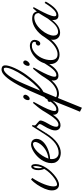

<svg xmlns="http://www.w3.org/2000/svg" viewBox="660 -1458 1078 2478"><g transform="rotate(-90 1199.0 -219.0)"><path d="M258.3 -187Q250.5 -204.1 246.3 -222.7Q242.2 -241.2 242.2 -261.2Q242.2 -287.1 246.8 -304.9Q251.5 -322.8 258.3 -333.7Q265.1 -344.7 273.2 -349.6Q281.2 -354.5 288.6 -354.5Q294.9 -354.5 300.5 -351.8Q306.2 -349.1 310.5 -342.8Q314.9 -336.4 317.6 -326.2Q320.3 -315.9 320.3 -300.8Q320.3 -265.6 306.4 -228.5Q292.5 -191.4 269.3 -156.7Q246.1 -122.1 215.8 -91.3Q185.5 -60.5 153.3 -37.1Q144.5 -30.8 133.1 -23.7Q121.6 -16.6 108.6 -10.5Q95.7 -4.4 81.8 -0.2Q67.9 3.9 54.7 3.9Q22 3.9 1.2 -20.8Q-19.5 -45.4 -19.5 -89.8Q-19.5 -110.4 -13.7 -133.8Q-7.8 -157.2 2.4 -181.9Q12.7 -206.5 26.4 -231.4Q40 -256.3 55.4 -279.1Q70.8 -301.8 87.4 -321.8Q104 -341.8 120.1 -356.9L141.6 -342.8Q113.3 -299.8 92.8 -259.5Q72.3 -219.2 58.8 -183.6Q45.4 -147.9 38.8 -118.4Q32.2 -88.9 32.2 -67.4Q32.2 -42.5 38.8 -32Q45.4 -21.5 57.6 -21.5Q69.3 -21.5 90.1 -30Q110.8 -38.6 138.2 -57.6Q172.9 -82 204.3 -115.5Q235.8 -148.9 258.3 -187ZM273.9 -211.4Q283.7 -233.4 289.3 -257.1Q294.9 -280.8 294.9 -301.8Q294.9 -316.4 292.5 -322.8Q290 -329.1 288.6 -330.1Q288.1 -330.1 284.7 -327.1Q281.2 -324.2 277.1 -316.7Q272.9 -309.1 269.8 -295.7Q266.6 -282.2 266.6 -261.2Q266.6 -249 268.3 -235.4Q270 -221.7 273.9 -211.4Z M386.7 -111.3Q385.7 -105.5 385.3 -99.6Q384.8 -93.8 384.8 -87.9Q384.8 -70.3 389.9 -54.4Q395 -38.6 405 -26.6Q415 -14.6 429.9 -7.8Q444.8 -1 463.9 -1Q527.8 -1 587.4 -44.4Q647 -87.9 706.1 -182.1L722.7 -167.5Q690.4 -113.8 657.2 -76.9Q624 -40 591.1 -17.1Q558.1 5.9 526.4 16.1Q494.6 26.4 465.8 26.4Q444.8 26.4 421.4 20.5Q397.9 14.6 378.2 1Q358.4 -12.7 345.5 -35.6Q332.5 -58.6 332.5 -92.8Q332.5 -129.4 345 -163.3Q357.4 -197.3 377.4 -226.6Q397.5 -255.9 423.3 -280Q449.2 -304.2 475.8 -321.3Q502.4 -338.4 527.8 -347.9Q553.2 -357.4 572.8 -357.4Q585.4 -357.4 598.6 -353.5Q611.8 -349.6 622.3 -341.3Q632.8 -333 639.4 -319.3Q646 -305.7 646 -286.6Q646 -260.7 634 -238Q622.1 -215.3 602.1 -196Q582 -176.8 555.7 -161.4Q529.3 -146 500.5 -135.3Q471.7 -124.5 442.4 -118.2Q413.1 -111.8 386.7 -111.3ZM390.6 -132.3Q423.3 -135.7 452.1 -146Q481 -156.2 504.9 -171.1Q528.8 -186 547.6 -203.6Q566.4 -221.2 579.1 -239.3Q591.8 -257.3 598.6 -273.9Q605.5 -290.5 605.5 -303.7Q605.5 -316.9 598.4 -324.7Q591.3 -332.5 581.5 -332.5Q560.1 -332.5 533.2 -317.1Q506.3 -301.8 479.5 -274.7Q452.6 -247.6 429 -210.9Q405.3 -174.3 390.6 -132.3Z M1014.2 -168.5Q1006.8 -157.7 996.8 -139.4Q986.8 -121.1 973.6 -99.9Q960.4 -78.6 944.6 -56.6Q928.7 -34.7 909.9 -17.1Q891.1 0.5 869.1 11.7Q847.2 22.9 822.3 22.9Q808.6 22.9 796.4 18.8Q784.2 14.6 774.9 5.9Q765.6 -2.9 760.3 -15.9Q754.9 -28.8 754.9 -46.4Q754.9 -70.3 764.4 -96.4Q773.9 -122.6 786.6 -147Q799.3 -171.4 812 -191.7Q824.7 -211.9 830.6 -224.1Q836.4 -236.3 836.4 -245.1Q836.4 -251.5 832.3 -256.3Q828.1 -261.2 822 -265.9Q815.9 -270.5 809.3 -275.6Q802.7 -280.8 798.3 -288.1Q786.1 -268.6 773.4 -248.5Q762.2 -231.4 749 -210.2Q735.8 -189 723.6 -168.5L706.1 -182.1L810.5 -345.7L824.7 -338.4Q823.7 -335.4 821.5 -329.1Q819.3 -322.8 819.3 -315.4Q819.3 -310.1 821 -304.9Q822.8 -299.8 828.1 -295.4Q847.7 -277.8 858.9 -268.3Q870.1 -258.8 875.2 -253.2Q880.4 -247.6 881.6 -243.9Q882.8 -240.2 882.8 -234.4Q882.8 -228.5 880.9 -220.2Q878.9 -211.9 874.3 -200.2Q869.6 -188.5 861.6 -172.6Q853.5 -156.7 841.3 -135.7Q834 -123 826.9 -110.1Q819.8 -97.2 814.2 -84Q808.6 -70.8 805.2 -57.6Q801.8 -44.4 801.8 -32.2Q801.8 -22.9 804.4 -17.3Q807.1 -11.7 811.5 -8.8Q815.9 -5.9 821 -4.9Q826.2 -3.9 831.1 -3.9Q847.2 -3.9 863 -13.4Q878.9 -22.9 894.3 -38.1Q909.7 -53.2 924.1 -72.5Q938.5 -91.8 951.7 -111.8Q964.8 -131.8 976.1 -150.1Q987.3 -168.5 996.1 -182.1Z M1215.3 -433.1Q1215.3 -423.3 1210.4 -412.8Q1205.6 -402.3 1198 -394Q1190.4 -385.7 1181.2 -380.4Q1171.9 -375 1162.6 -375Q1154.3 -375 1149.9 -381.1Q1145.5 -387.2 1145.5 -396Q1145.5 -403.8 1148.4 -414.6Q1151.4 -425.3 1157.2 -434.8Q1163.1 -444.3 1171.4 -451.2Q1179.7 -458 1190.4 -458Q1200.7 -458 1208 -450.2Q1215.3 -442.4 1215.3 -433.1ZM1124 -324.7Q1117.7 -312 1106.2 -291.3Q1094.7 -270.5 1081.5 -245.8Q1068.4 -221.2 1054.7 -194.1Q1041 -167 1030 -141.4Q1019 -115.7 1012.2 -93.3Q1005.4 -70.8 1005.4 -55.2Q1005.4 -41 1011.2 -35.9Q1017.1 -30.8 1027.8 -30.8Q1047.9 -30.8 1066.9 -43.9Q1085.9 -57.1 1104.7 -78.4Q1123.5 -99.6 1141.6 -127Q1159.7 -154.3 1177.7 -182.1L1195.3 -168.5Q1181.2 -143.1 1163.3 -114.3Q1145.5 -85.4 1123.5 -60.8Q1101.6 -36.1 1075.2 -20Q1048.8 -3.9 1017.6 -3.9Q988.3 -3.9 972.7 -21.5Q957 -39.1 957 -66.9Q957 -99.6 972.2 -135.3Q987.3 -170.9 1010 -205.8Q1032.7 -240.7 1059.3 -272.9Q1085.9 -305.2 1108.4 -331.5Z M1566.4 -324.7Q1559.6 -312 1548.3 -291.3Q1537.1 -270.5 1523.9 -245.8Q1510.7 -221.2 1497.1 -194.1Q1483.4 -167 1472.7 -141.4Q1461.9 -115.7 1454.8 -93.3Q1447.8 -70.8 1447.8 -55.2Q1447.8 -41 1453.6 -35.9Q1459.5 -30.8 1470.2 -30.8Q1490.2 -30.8 1509.3 -43.9Q1528.3 -57.1 1547.1 -78.4Q1565.9 -99.6 1584 -127Q1602.1 -154.3 1620.1 -182.1L1637.7 -168.5Q1623.5 -143.1 1605.7 -114.3Q1587.9 -85.4 1565.9 -60.8Q1543.9 -36.1 1517.6 -20Q1491.2 -3.9 1460 -3.9Q1430.7 -3.9 1415 -21.5Q1399.4 -39.1 1399.4 -66.9Q1399.4 -73.2 1400.1 -79.6Q1400.9 -85.9 1401.9 -92.8Q1385.7 -74.2 1366.5 -57.1Q1347.2 -40 1324.7 -26.6Q1302.2 -13.2 1277.3 -5.1Q1252.4 2.9 1225.1 2.9Q1211.4 2.9 1198.5 -0.2Q1185.5 -3.4 1173.3 -10.3Q1157.2 29.3 1141.8 67.4Q1126.5 105.5 1112.5 139.6Q1098.6 173.8 1086.9 202.6Q1075.2 231.4 1066.4 252.7Q1057.6 273.9 1052.7 286.4Q1047.9 298.8 1047.4 299.3L996.1 273.9Q1021 215.3 1040.8 166.5Q1060.5 117.7 1077.4 75.2Q1094.2 32.7 1109.1 -4.6Q1124 -42 1139.2 -77.1Q1131.3 -88.4 1127.7 -99.1Q1124 -109.9 1123 -116.7Q1122.1 -127.9 1129.2 -135.5Q1136.2 -143.1 1147.5 -143.1Q1156.7 -143.1 1164.6 -136.7Q1179.2 -171.9 1190.7 -198.5Q1202.1 -225.1 1210 -243.2Q1218.8 -264.2 1225.6 -279.8Q1268.1 -379.9 1304.4 -452.9Q1340.8 -525.9 1371.6 -576.9Q1402.3 -627.9 1427.7 -659.4Q1453.1 -690.9 1473.9 -708.5Q1494.6 -726.1 1511.2 -732.2Q1527.8 -738.3 1541 -738.3Q1562.5 -738.3 1577.4 -728.8Q1592.3 -719.2 1594.2 -696.3Q1596.2 -673.8 1586.2 -639.6Q1576.2 -605.5 1558.8 -567.1Q1541.5 -528.8 1518.6 -489.7Q1495.6 -450.7 1471.7 -418Q1426.3 -356.4 1389.4 -315.9Q1352.5 -275.4 1324.7 -250.5Q1296.9 -225.6 1278.3 -213.6Q1259.8 -201.7 1251 -197.3L1183.1 -34.7Q1198.7 -22.5 1224.6 -22.5Q1264.6 -22.5 1298.1 -39.8Q1331.5 -57.1 1357.9 -81.5Q1384.3 -106 1403.6 -132.1Q1422.9 -158.2 1434.1 -175.8Q1446.3 -197.3 1460.9 -218.3Q1475.6 -239.3 1491 -259Q1506.3 -278.8 1521.7 -297.1Q1537.1 -315.4 1550.8 -331.5ZM1564 -689Q1563.5 -697.3 1560.3 -703.4Q1557.1 -709.5 1547.4 -709.5Q1541.5 -709.5 1532.2 -706.8Q1522.9 -704.1 1510.5 -695.3Q1498 -686.5 1482.4 -669.4Q1466.8 -652.3 1447.5 -623.5Q1428.2 -594.7 1405.5 -552.2Q1382.8 -509.8 1356.9 -449.7Q1339.8 -411.6 1317.4 -357.2Q1294.9 -302.7 1268.1 -239.3Q1291 -255.4 1316.2 -279.5Q1341.3 -303.7 1366.9 -332.8Q1392.6 -361.8 1417.5 -394.5Q1442.4 -427.2 1464.8 -460.9Q1487.3 -494.6 1506.1 -527.8Q1524.9 -561 1538.3 -591.1Q1551.8 -621.1 1558.6 -646.2Q1565.4 -671.4 1564 -689ZM1657.7 -433.1Q1657.7 -423.3 1652.8 -412.8Q1647.9 -402.3 1640.4 -394Q1632.8 -385.7 1623.5 -380.4Q1614.3 -375 1605 -375Q1596.7 -375 1592.3 -381.1Q1587.9 -387.2 1587.9 -396Q1587.9 -403.8 1590.8 -414.6Q1593.8 -425.3 1599.6 -434.8Q1605.5 -444.3 1613.8 -451.2Q1622.1 -458 1632.8 -458Q1643.1 -458 1650.4 -450.2Q1657.7 -442.4 1657.7 -433.1Z M1895.5 -296.4Q1898.4 -304.2 1898.4 -313Q1898.4 -328.6 1886 -337.6Q1873.5 -346.7 1846.7 -346.7Q1824.7 -346.7 1802.5 -337.2Q1780.3 -327.6 1759.8 -311Q1739.3 -294.4 1721.4 -271.5Q1703.6 -248.5 1690.7 -221.7Q1677.7 -194.8 1670.2 -164.8Q1662.6 -134.8 1662.6 -104.5Q1662.6 -80.1 1668 -63Q1673.3 -45.9 1683.1 -35.2Q1692.9 -24.4 1706.5 -19.8Q1720.2 -15.1 1737.3 -15.1Q1771 -15.1 1802.7 -30.3Q1834.5 -45.4 1863 -69.6Q1891.6 -93.8 1915.8 -123.5Q1939.9 -153.3 1958.5 -182.1L1976.6 -168.5Q1950.2 -124 1920.4 -90.6Q1890.6 -57.1 1859.4 -34.7Q1828.1 -12.2 1795.9 -1Q1763.7 10.3 1732.9 10.3Q1708.5 10.3 1686.3 2.9Q1664.1 -4.4 1647.2 -19.3Q1630.4 -34.2 1620.4 -57.6Q1610.4 -81.1 1610.4 -113.3Q1610.4 -151.4 1621.3 -185.3Q1632.3 -219.2 1650.6 -248Q1668.9 -276.9 1692.9 -300Q1716.8 -323.2 1742.9 -339.4Q1769 -355.5 1795.7 -364Q1822.3 -372.6 1845.7 -372.6Q1869.6 -372.6 1884.8 -366Q1899.9 -359.4 1908.7 -350.1Q1917.5 -340.8 1920.7 -330.6Q1923.8 -320.3 1923.8 -313Q1923.8 -301.3 1920.4 -288.1Q1917 -274.9 1910.9 -263.9Q1904.8 -252.9 1895.8 -245.6Q1886.7 -238.3 1876 -238.3Q1865.2 -238.3 1857.4 -245.4Q1849.6 -252.4 1849.6 -263.2Q1849.6 -263.7 1850.3 -269Q1851.1 -274.4 1855 -280.5Q1858.9 -286.6 1866.9 -291.5Q1875 -296.4 1889.6 -296.4H1895.5Z M2346.7 -324.7Q2340.3 -312 2328.9 -291.5Q2317.4 -271 2304.2 -246.3Q2291 -221.7 2277.6 -194.8Q2264.2 -168 2253.2 -142.3Q2242.2 -116.7 2235.1 -94Q2228 -71.3 2228 -55.7Q2228 -40 2234.1 -35.4Q2240.2 -30.8 2250 -30.8Q2264.2 -30.8 2279.1 -39.1Q2293.9 -47.4 2308.3 -60.5Q2322.8 -73.7 2336.4 -90.3Q2350.1 -106.9 2362.1 -123.8Q2374 -140.6 2383.8 -156Q2393.6 -171.4 2400.4 -182.1L2418 -168.5Q2409.7 -152.8 2398.4 -134.8Q2387.2 -116.7 2373.8 -98.4Q2360.4 -80.1 2344.7 -63Q2329.1 -45.9 2311.8 -32.7Q2294.4 -19.5 2275.4 -11.7Q2256.3 -3.9 2236.3 -3.9Q2207 -3.9 2193.4 -21.5Q2179.7 -39.1 2179.7 -66.9Q2179.7 -68.8 2179.9 -75.4Q2180.2 -82 2181.2 -85.9Q2156.7 -55.2 2134.5 -35.2Q2112.3 -15.1 2091.6 -3.4Q2070.8 8.3 2051.5 12.9Q2032.2 17.6 2014.6 17.6Q1996.1 17.6 1979.7 11.5Q1963.4 5.4 1950.9 -6.3Q1938.5 -18.1 1931.4 -35.2Q1924.3 -52.2 1924.3 -74.7Q1924.3 -102.5 1936.8 -138.4Q1949.2 -174.3 1981 -215.8Q2007.8 -251.5 2036.9 -275.9Q2065.9 -300.3 2094 -315.2Q2122.1 -330.1 2147.5 -336.4Q2172.9 -342.8 2192.9 -342.8Q2237.8 -342.8 2260.7 -327.9Q2283.7 -313 2288.6 -282.2Q2298.3 -294.4 2309.1 -306.6Q2319.8 -318.8 2331.1 -331.5ZM2196.8 -139.2Q2203.1 -149.4 2212.4 -165.3Q2221.7 -181.2 2231.9 -198Q2242.2 -214.8 2252 -230.5Q2261.7 -246.1 2269 -256.8Q2269 -261.2 2267.8 -271Q2266.6 -280.8 2261.2 -290.8Q2255.9 -300.8 2244.1 -308.1Q2232.4 -315.4 2211.4 -315.4Q2196.3 -315.4 2177.5 -310.8Q2158.7 -306.2 2137.5 -295.2Q2116.2 -284.2 2093.8 -266.1Q2071.3 -248 2048.8 -221.2Q2015.1 -180.7 1996.8 -139.9Q1978.5 -99.1 1978.5 -66.4Q1978.5 -38.6 1991.2 -23.4Q2003.9 -8.3 2027.3 -8.3Q2054.2 -8.3 2077.6 -20.3Q2101.1 -32.2 2121.6 -51.3Q2142.1 -70.3 2160.6 -93.5Q2179.2 -116.7 2196.8 -139.2Z"/></g></svg>

Font: Parisienne
Style: Regular
Weight: 400
Designer: Astigmatic (AOETI)
Foundry: Astigmatic (AOETI)
Version: Version 1.000